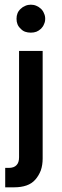

<svg xmlns="http://www.w3.org/2000/svg" viewBox="-20 -635 261 811"><path d="M2 156.2Q11.7 156.2 40 156.2Q69.3 156.2 91.8 148.4Q114.3 140.6 128.9 124Q143.6 107.4 152.3 85Q160.2 62.5 160.2 34.2Q160.2 -117.2 160.2 -419.9Q134.8 -419.9 60.5 -419.9Q60.5 -307.6 60.5 29.3Q60.5 51.8 49.8 62.5Q39.1 74.2 16.6 74.2Q11.7 74.2 2 74.2Q2 79.1 2 95.7Q2 111.3 2 156.2ZM110.4 -497.1Q123 -497.1 133.8 -501Q143.6 -504.9 153.3 -513.7Q162.1 -522.5 166 -533.2Q170.9 -543 170.9 -555.7Q170.9 -568.4 166 -578.1Q162.1 -588.9 153.3 -597.7Q143.6 -606.4 133.8 -610.4Q123 -615.2 110.4 -615.2Q97.7 -615.2 86.9 -610.4Q76.2 -606.4 67.4 -597.7Q57.6 -588.9 53.7 -578.1Q49.8 -568.4 49.8 -555.7Q49.8 -543 53.7 -533.2Q57.6 -522.5 67.4 -513.7Q75.2 -504.9 85.9 -501Q96.7 -497.1 110.4 -497.1Z"/></svg>

Font: TextaAlt
Style: Bold
Weight: 400
Designer: Daniel Hernandez & Miguel Hernandez
Version: Version 1.005;com.myfonts.easy.latinotype.texta.alt-bold.wfk